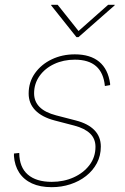

<svg xmlns="http://www.w3.org/2000/svg" viewBox="-20 -777 526 808"><path d="M197.8 10.7Q148.9 10.7 114.5 -5.1Q80.1 -21 60.8 -50.5Q41.5 -80.1 38.6 -121.1Q38.6 -125.5 38.8 -125.5Q39.1 -125.5 38.6 -130.9L61 -133.3Q61.5 -73.2 96.9 -42.5Q132.3 -11.7 197.8 -11.7Q248 -11.7 289.8 -30.5Q331.5 -49.3 356.7 -82.5Q381.8 -115.7 381.8 -159.2Q381.8 -192.9 359.4 -214.8Q336.9 -236.8 292.5 -248.5L210 -270Q156.2 -284.2 128.4 -313Q100.6 -341.8 100.6 -383.3Q100.6 -431.6 127.2 -469Q153.8 -506.3 197.8 -527.3Q241.7 -548.3 294.9 -548.3Q359.9 -548.3 397.5 -517.1Q435.1 -485.8 443.4 -424.8Q443.4 -422.4 443.4 -422.1Q443.4 -421.9 443.4 -418.9L421.4 -415Q416 -470.7 384.5 -498.3Q353 -525.9 294.9 -525.9Q247.1 -525.9 208 -507.6Q168.9 -489.3 146.2 -457Q123.5 -424.8 123.5 -384.3Q123.5 -350.1 146.5 -326.9Q169.4 -303.7 216.3 -291.5L299.3 -270Q350.6 -256.8 377.4 -229.2Q404.3 -201.7 404.3 -160.2Q404.3 -121.6 387.7 -90.3Q371.1 -59.1 342.3 -36.4Q313.5 -13.7 276.1 -1.5Q238.8 10.7 197.8 10.7ZM222.7 -756.8 310.5 -646.5 435.1 -756.8H462.9L462.4 -754.4L310.1 -620.6H301.8L195.3 -754.4L195.8 -756.8Z"/></svg>

Font: Inter 17pt Thin
Style: Italic
Weight: 250
Italic angle: -9.3988°
Version: Version 4.001;git-66647c0bb